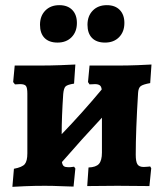

<svg xmlns="http://www.w3.org/2000/svg" viewBox="-20 -720 636 744"><path d="M562 -75 566 -68 559 1 435 0 318 1 323 -71Q352 -72 363.5 -85Q375 -98 375 -129V-264Q300 -184 220 -92Q222 -80 227.5 -76Q233 -72 245 -72Q254 -72 259.5 -73Q265 -74 267 -74L272 -67L265 3Q252 3 218 1.5Q184 0 154 0Q114 0 77.5 1.5Q41 3 28 4L34 -66Q66 -72 76 -84Q86 -96 86 -126V-357Q86 -380 80.5 -387Q75 -394 58 -394L38 -393L31 -402L37 -466H135Q174 -466 215 -467.5Q256 -469 272 -470L267 -396Q241 -392 234 -385Q227 -378 225 -356Q219 -268 219 -200Q299 -283 374 -373Q373 -385 366.5 -389.5Q360 -394 348 -394L327 -393L321 -402L327 -466H440Q475 -466 513.5 -467.5Q552 -469 567 -470L562 -398Q534 -393 525 -386Q516 -379 515 -359Q506 -213 506 -121Q506 -94 512.5 -83.5Q519 -73 537 -73Q546 -73 553 -74Q560 -75 562 -75ZM135 -624Q135 -658 155.5 -679Q176 -700 210 -700Q242 -700 260 -681.5Q278 -663 278 -631Q278 -597 257.5 -576Q237 -555 203 -555Q170 -555 152.5 -573Q135 -591 135 -624ZM319 -624Q319 -658 339.5 -679Q360 -700 394 -700Q426 -700 444 -681.5Q462 -663 462 -631Q462 -597 441.5 -576Q421 -555 387 -555Q354 -555 336.5 -573Q319 -591 319 -624Z"/></svg>

Font: Alegreya ExtraBold
Style: Regular
Weight: 800
Designer: Juan Pablo del Peral
Foundry: Huerta Tipografica
Version: Version 2.007; ttfautohint (v1.6)